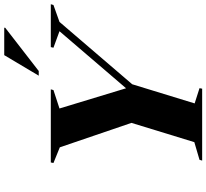

<svg xmlns="http://www.w3.org/2000/svg" viewBox="-54 -921 975 907"><g transform="rotate(-90 433.5 -467.5)"><path d="M739.5 -674 661.5 -702.5 664.5 -715H867L863.5 -702.5L783.5 -674L489 -330.5L398.5 -35.5L470.5 -12.5L468 0H128.5L132 -12.5L215.5 -37L306.5 -334L191 -672.5L117 -702.5L119.5 -715H465L461.5 -702.5L374.5 -674L470 -359.5ZM529.5 -772 626.5 -935H756V-930.5L551.5 -772Z"/></g></svg>

Font: Newsreader 72pt
Style: Bold Italic
Weight: 700
Italic angle: -17°
Designer: Hugues Gentile
Foundry: Production Type
Version: Version 1.003; ttfautohint (v1.8.3)